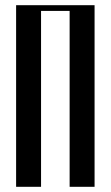

<svg xmlns="http://www.w3.org/2000/svg" viewBox="-20 -719 426 739"><path d="M42 -699H344V0H248V-677H138V0H42Z"/></svg>

Font: Moniqa Narrow Heading
Style: Bold
Weight: 700
Width: 4
Designer: Rajesh Rajput
Foundry: Rajesh Rajput
Version: Version 1.000